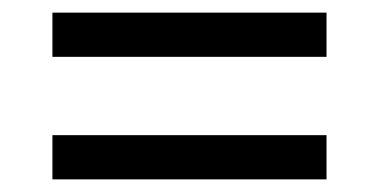

<svg xmlns="http://www.w3.org/2000/svg" viewBox="-20 -509 599 304"><path d="M63 -419V-489H497V-419ZM63 -225V-295H497V-225Z"/></svg>

Font: Noto Serif Bengali Black
Style: Regular
Weight: 900
Version: Version 2.003